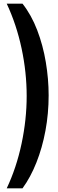

<svg xmlns="http://www.w3.org/2000/svg" viewBox="-20 -820 314 1040"><path d="M102 200Q145.5 140.5 177.2 60.5Q209 -19.5 226.2 -112.2Q243.5 -205 243.5 -303.5Q243.5 -392 228.2 -483.2Q213 -574.5 181.5 -656.8Q150 -739 102 -800H16.5Q69.5 -686.5 97 -557.2Q124.5 -428 124.5 -300Q124.5 -172.5 96.8 -41.8Q69 89 16.5 200Z"/></svg>

Font: Big Shoulders Stencil Text
Style: Bold
Weight: 700
Designer: Patric King
Foundry: XO Type Co
Version: Version 1.000